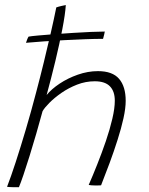

<svg xmlns="http://www.w3.org/2000/svg" viewBox="-20 -742 602 776"><path d="M396.5 -585Q365 -585 325 -583.5Q285 -582 242 -579.8Q199 -577.5 158.2 -574.8Q117.5 -572 85 -569Q86.5 -574.5 89.8 -582.5Q93 -590.5 95.5 -594Q106 -596 133.8 -598.5Q161.5 -601 198.5 -603.8Q235.5 -606.5 274.8 -609Q314 -611.5 348 -613Q382 -614.5 403.5 -614.5Q403.5 -612 401.2 -603Q399 -594 396.5 -585ZM56.5 14.5Q51.5 14.5 44.8 14.5Q38 14.5 31 14.5Q24.5 14.5 18 14Q11.5 13.5 8.5 13Q24 -27 43.5 -86.8Q63 -146.5 84.2 -218.2Q105.5 -290 125.5 -366.5Q142 -428.5 157 -490Q172 -551.5 185 -608Q198 -664.5 207.5 -712Q211.5 -713.5 216.8 -715Q222 -716.5 227.8 -717.8Q233.5 -719 238.2 -720Q243 -721 246 -721.5Q243.5 -684 232 -624.5Q220.5 -565 203.8 -495.5Q187 -426 168.5 -358Q188 -382 221 -404Q254 -426 294.5 -440.2Q335 -454.5 376 -454.5Q434.5 -454.5 461.2 -423.5Q488 -392.5 488 -334.5Q488 -304.5 479 -263.8Q470 -223 455.2 -176.8Q440.5 -130.5 423 -83.2Q405.5 -36 388.5 7Q383.5 7.5 376.5 7.5Q369.5 7.5 362.5 7.5Q348.5 7.5 338.5 5.5Q355 -32 373.2 -78Q391.5 -124 407.8 -171.5Q424 -219 434 -261.8Q444 -304.5 444 -335Q444 -373 424.2 -393.2Q404.5 -413.5 363 -413.5Q326 -413.5 291.5 -400Q257 -386.5 228.2 -366.5Q199.5 -346.5 179.5 -326.2Q159.5 -306 152 -292.5Q140 -248.5 126.5 -201.5Q113 -154.5 99.5 -111.5Q86 -68.5 74.8 -35.2Q63.5 -2 56.5 14.5Z"/></svg>

Font: Grandstander Thin
Style: Italic
Weight: 100
Italic angle: -15°
Designer: Tyler Finck
Foundry: Etcetera Type Co
Version: Version 1.200